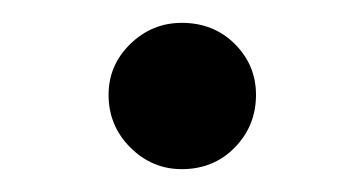

<svg xmlns="http://www.w3.org/2000/svg" viewBox="-20 -477 318 168"><path d="M139 -329Q113 -329 94 -348Q75 -367 75 -394Q75 -420 94 -438.5Q113 -457 139 -457Q167 -457 185.5 -438.5Q204 -420 204 -394Q204 -367 185.5 -348Q167 -329 139 -329Z"/></svg>

Font: TikTok Sans 24pt
Style: Regular
Weight: 400
Version: Version 4.000